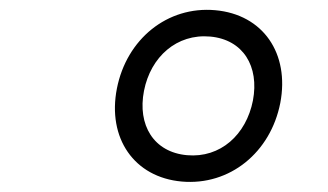

<svg xmlns="http://www.w3.org/2000/svg" viewBox="-20 -798 660 386"><path d="M345.5 -433C442 -424.5 524 -491.5 543.5 -591C562.5 -690.5 509 -769 412.5 -777.5C316.5 -786 234.5 -719.5 215 -620C195.5 -520.5 249.5 -441.5 345.5 -433ZM356 -486C289 -492 256 -546.5 269.5 -615.5C283 -684 335.5 -730.5 402.5 -724.5C469 -718.5 501.5 -664.5 488.5 -596C475 -527 423 -480 356 -486Z"/></svg>

Font: Monaspace Neon ExtraLight
Style: Italic
Weight: 200
Italic angle: -11°
Designer: Riley Cran & the Lettermatic Team
Foundry: Lettermatic
Version: Version 1.200 (Monaspace Neon)